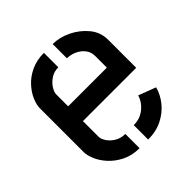

<svg xmlns="http://www.w3.org/2000/svg" viewBox="-152 -658 772 772"><g transform="rotate(-45 234.5 -271.5)"><path d="M210 0Q168 0 136 -16Q104 -32 82.5 -55.5Q61 -79 50.5 -104Q40 -129 40 -148V-397Q40 -416 50.5 -441Q61 -466 82.5 -489.5Q104 -513 136 -528Q168 -543 209 -543V-461Q185 -461 166.5 -449Q148 -437 137 -420Q126 -403 126 -389V-322H346V-388Q346 -411 333 -427.5Q320 -444 300 -453Q280 -462 259 -462V-543Q298 -543 337 -524Q376 -505 402.5 -472.5Q429 -440 429 -398V-238H126V-148Q126 -136 136.5 -120Q147 -104 166 -92.5Q185 -81 210 -81ZM259 0V-82Q287 -82 307 -93.5Q327 -105 339.5 -121.5Q352 -138 356 -154L430 -126Q422 -94 399 -65Q376 -36 340.5 -18Q305 0 259 0Z"/></g></svg>

Font: Stick No Bills ExtraLight Medium
Style: Regular
Weight: 500
Version: Version 2.000